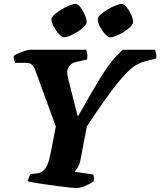

<svg xmlns="http://www.w3.org/2000/svg" viewBox="-20 -957 816 977"><path d="M369 0Q361 0 336.5 -2.5Q312 -5 279 -9.5Q246 -14 213 -18.5Q180 -23 155 -27.5Q130 -32 121 -35Q124 -48 128 -57Q132 -66 136 -71L169 -75Q188 -78 200.5 -88.5Q213 -99 222 -121Q231 -143 238 -179L264 -313L159 -601Q152 -619 142 -628Q132 -637 114 -637H57Q55 -642 52 -651Q49 -660 50 -671Q56 -678 73 -685.5Q90 -693 107.5 -698.5Q125 -704 132 -704H418Q421 -698 423.5 -686Q426 -674 423 -654L368 -642Q347 -638 334.5 -623Q322 -608 322 -588Q322 -581 323.5 -573Q325 -565 327 -556L375 -367H378Q421 -443 452.5 -497Q484 -551 509 -589.5Q534 -628 557 -655Q580 -682 605 -704H769Q771 -697 774 -685.5Q777 -674 775 -660L716 -644Q696 -639 675.5 -627.5Q655 -616 631.5 -593.5Q608 -571 578.5 -534.5Q549 -498 510.5 -444Q472 -390 422 -314L391 -151Q387 -126 377 -108Q367 -90 360 -83L455 -69Q456 -65 457.5 -57.5Q459 -50 457 -35Q440 -22 414 -11Q388 0 369 0ZM541 -767Q530 -767 515 -783.5Q500 -800 488.5 -822Q477 -844 477 -859Q477 -869 491.5 -882.5Q506 -896 527 -908.5Q548 -921 568 -929Q588 -937 599 -937Q611 -937 624.5 -920.5Q638 -904 647.5 -882.5Q657 -861 657 -845Q657 -834 643.5 -820.5Q630 -807 610.5 -795Q591 -783 572 -775Q553 -767 541 -767ZM306 -767Q295 -767 280 -783.5Q265 -800 253.5 -822Q242 -844 242 -859Q242 -869 256.5 -882.5Q271 -896 292 -908.5Q313 -921 333 -929Q353 -937 364 -937Q376 -937 389 -920.5Q402 -904 411.5 -882Q421 -860 421 -845Q421 -834 407.5 -820.5Q394 -807 374.5 -795Q355 -783 336 -775Q317 -767 306 -767Z"/></svg>

Font: Texturina Medium 12pt Black
Style: Italic
Weight: 900
Italic angle: -11°
Version: Version 1.002